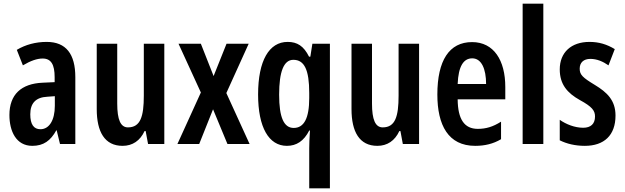

<svg xmlns="http://www.w3.org/2000/svg" viewBox="-20 -780 3383 1040"><path d="M233 -553C173 -553 118 -538 71 -510L104 -426C146 -451 181 -463 211 -463C257 -463 276 -430 276 -362V-335L211 -332C95 -327 31 -268 31 -157C31 -70 67 10 155 10C216 10 254 -18 285 -74H287L305 0H388V-362C388 -487 338 -553 233 -553ZM236 -256 277 -259V-207C277 -128 246 -80 199 -80C163 -80 144 -106 144 -161C144 -221 174 -253 236 -256Z M870 -543H759V-262C759 -149 741 -90 673 -90C633 -90 615 -132 615 -219V-543H504V-189C504 -66 547 10 644 10C698 10 739 -18 763 -70H769L782 0H870Z M1068 -279 941 0H1059L1134 -188L1212 0H1332L1206 -276L1327 -543H1207L1137 -368L1068 -543H947Z M1655 24V240H1767V-543H1672L1661 -473H1654C1625 -531 1590 -553 1538 -553C1438 -553 1378 -452 1378 -268C1378 -90 1436 10 1534 10C1586 10 1626 -16 1655 -73H1659C1656 -30 1655 3 1655 24ZM1571 -87C1518 -87 1492 -143 1492 -267C1492 -392 1517 -456 1569 -456C1629 -456 1655 -401 1655 -276V-249C1655 -140 1627 -87 1571 -87Z M2250 -543H2139V-262C2139 -149 2121 -90 2053 -90C2013 -90 1995 -132 1995 -219V-543H1884V-189C1884 -66 1927 10 2024 10C2078 10 2119 -18 2143 -70H2149L2162 0H2250Z M2537 -552C2413 -552 2349 -452 2349 -268C2349 -102 2408 10 2554 10C2606 10 2652 -1 2694 -26V-121C2650 -93 2612 -82 2568 -82C2495 -82 2460 -134 2459 -242H2717V-309C2717 -453 2655 -552 2537 -552ZM2538 -464C2588 -464 2613 -407 2613 -325H2459C2463 -422 2491 -464 2538 -464Z M2923 0V-760H2811V0Z M3314 -154C3314 -237 3268 -280 3202 -320C3136 -360 3120 -375 3120 -408C3120 -441 3141 -461 3178 -461C3213 -461 3246 -447 3276 -426L3310 -514C3267 -540 3224 -553 3173 -553C3074 -553 3012 -496 3012 -404C3012 -323 3053 -276 3121 -238C3187 -202 3203 -181 3203 -149C3203 -109 3180 -88 3139 -88C3093 -88 3046 -107 3012 -131V-20C3050 -1 3096 10 3148 10C3252 10 3314 -47 3314 -154Z"/></svg>

Font: Noto Sans Myanmar UI ExtraCondensed SemiBold
Style: Regular
Weight: 600
Width: 2
Designer: Monotype Design Team
Foundry: Monotype Imaging Inc.
Version: Version 2.103